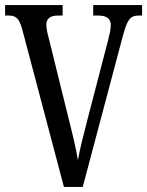

<svg xmlns="http://www.w3.org/2000/svg" viewBox="-20 -734 578 754"><path d="M67 -620 231 0H305L463 -595C481 -660 492 -673 526 -673H538V-714H346V-673H365C399 -673 415 -661 415 -635C415 -618 410 -598 405 -578L322 -259C305 -194 295 -153 286 -105C278 -152 268 -195 252 -258L171 -586C166 -604 162 -622 162 -637C162 -660 176 -673 208 -673H226V-714H0V-673H13C43 -673 55 -662 67 -620Z"/></svg>

Font: Noto Serif Devanagari ExtraCondensed
Style: Regular
Weight: 400
Width: 2
Designer: Universal Thirst, Indian Type Foundry and the Monotype Design Team
Foundry: Monotype Imaging Inc.
Version: Version 2.004